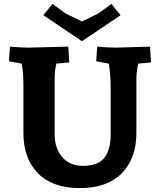

<svg xmlns="http://www.w3.org/2000/svg" viewBox="-20 -949 819 984"><path d="M749 -710 754 -629 688 -623Q679 -581 679 -542V-268Q679 -137 604 -61Q529 15 389 15Q249 15 174.5 -61Q100 -137 100 -268V-512Q100 -581 91 -623L26 -635L31 -710Q84 -705 131 -705L330 -710L335 -629L269 -623Q260 -590 260 -542V-260Q260 -190 298.5 -144.5Q337 -99 406 -99Q482 -99 514.5 -140Q547 -181 547 -260V-512Q547 -556 538 -623L473 -635L478 -710Q531 -705 578 -705ZM551 -929 598 -871 400 -738 202 -871 249 -929 316 -880 400 -839 484 -880Z"/></svg>

Font: Andada
Style: Bold
Weight: 700
Designer: Carolina Giovagnoli
Foundry: Carolina Giovagnoli
Version: Version 1.003